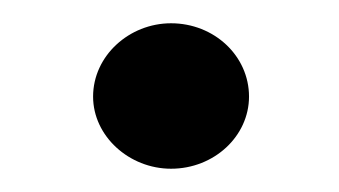

<svg xmlns="http://www.w3.org/2000/svg" viewBox="-20 -415 291 165"><path d="M127 -270C164 -270 194 -298 194 -332C194 -367 164 -395 127 -395C91 -395 60 -367 60 -332C60 -298 91 -270 127 -270Z"/></svg>

Font: Coconat Demi
Style: Regular
Weight: 400
Designer: Sara Lavazza
Foundry: Collletttivo
Version: Version 1.000;Glyphs 3.2 (3217)